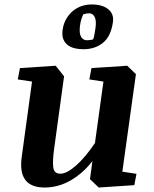

<svg xmlns="http://www.w3.org/2000/svg" viewBox="-20 -838 696 869"><path d="M181.6 10.7Q58.1 10.7 78.6 -129.9L125 -468.8L60.5 -478.5L70.3 -529.8L231.9 -540.5L270 -492.7L225.1 -165.5Q217.3 -107.4 221.2 -79.6Q225.1 -51.8 253.4 -51.8Q281.7 -51.8 323.2 -87.9Q364.7 -124 409.7 -190.4L448.2 -468.8L384.3 -478.5L394 -529.8L555.7 -540.5L595.2 -502.4L533.7 -61L597.7 -51.3L587.9 0L426.8 10.7L387.2 -27.3L398.4 -108.9Q355.5 -53.7 299.8 -21.5Q244.1 10.7 181.6 10.7ZM384.8 -777.8Q370.1 -777.8 357.4 -773.4Q346.2 -752.9 341.8 -720.2Q337.9 -687.5 346.7 -671.9Q355.5 -656.2 373 -655.8Q390.6 -655.8 401.9 -660.2Q407.2 -674.8 412.1 -710.4Q417 -746.1 408.2 -761.7Q399.4 -777.3 384.8 -777.8ZM491.2 -738.8Q482.4 -673.8 446.3 -644.5Q410.2 -615.2 357.9 -615.2Q283.2 -615.2 266.1 -662.1Q259.8 -678.7 263.7 -705.1Q267.6 -731.4 280.3 -752.9Q293 -774.4 310.5 -789.1Q346.2 -817.4 394.5 -817.9Q442.4 -817.9 469.2 -796.9Q496.1 -775.9 491.2 -738.8Z"/></svg>

Font: NoticiaText-BoldItalic
Style: Bold Italic
Weight: 700
Italic angle: -8°
Designer: JM Sole
Foundry: JM Sole
Version: Version 1.003